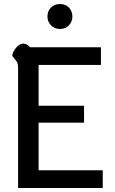

<svg xmlns="http://www.w3.org/2000/svg" viewBox="-20 -935 573 955"><path d="M70 -598Q70 -616 65 -625.5Q60 -635 51 -644Q44 -652 42 -656Q40 -660 43 -668Q49 -686 64 -702Q79 -718 96 -718Q114 -718 129 -700H482V-612H172V-409H398V-325H172V-88H491V0H70ZM216 -853Q216 -880 233.5 -897.5Q251 -915 279 -915Q306 -915 323 -897Q340 -879 340 -853Q340 -827 323 -809Q306 -791 279 -791Q251 -791 233.5 -809Q216 -827 216 -853Z"/></svg>

Font: Niramit Medium
Style: Regular
Weight: 500
Designer: Katatrad Aksorn Co.,Ltd.
Foundry: Cadson Demak Co.,Ltd.
Version: Version 1.000; ttfautohint (v1.6)